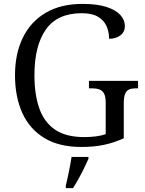

<svg xmlns="http://www.w3.org/2000/svg" viewBox="-20 -744 746 985"><path d="M397.7 10Q283 10 207.3 -36Q131.7 -82 94.3 -164.8Q57 -247.7 57 -358Q57 -468 97 -550.3Q137 -632.7 214.3 -678.3Q291.7 -724 403.7 -724Q477.7 -724 525.8 -708.5Q574 -693 597.3 -667.3Q620.7 -641.7 620.7 -610.3Q620.7 -580.3 597.8 -562.7Q575 -545 539.7 -545Q539.7 -580.7 526.3 -610.5Q513 -640.3 482.3 -658.3Q451.7 -676.3 399.7 -676.3Q274.7 -676.3 215.7 -593.3Q156.7 -510.3 156.7 -358Q156.7 -257.7 182.2 -186.5Q207.7 -115.3 263.7 -78Q319.7 -40.7 412 -40.7Q442.3 -40.7 471.5 -44.3Q500.7 -48 522.3 -55.7V-217Q522.3 -248 513.7 -264Q505 -280 488.8 -285.5Q472.7 -291 449.3 -291H436.3V-329.3H688.3V-291H678.3Q658 -291 643.7 -285.5Q629.3 -280 622.2 -263.2Q615 -246.3 615 -214V-34.7Q565.7 -12 513.8 -1Q462 10 397.7 10ZM317.7 208Q323 186 328.5 160.5Q334 135 338.8 109.3Q343.7 83.7 347.3 61H433.7V71Q424.7 92 411.3 119.2Q398 146.3 383 173.3Q368 200.3 354.7 221H317.7Z"/></svg>

Font: Noto Serif Hentaigana ExtraLight
Style: Regular
Weight: 200
Designer: Kazuhiro Yamada
Foundry: nipponia
Version: Version 1.000